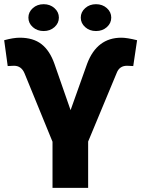

<svg xmlns="http://www.w3.org/2000/svg" viewBox="-30 -909 683 929"><path d="M311.5 -376 391.6 -600.6Q439 -726.6 557.1 -726.6Q584.5 -726.6 633.3 -714.4L614.7 -589.4L584.5 -590.8Q547.9 -590.8 534.7 -556.2L396.5 -224.1V0H224.1V-223.1L88.9 -553.7Q73.7 -590.8 37.6 -590.8L7.3 -589.4L-9.8 -714.4Q34.7 -726.6 65.9 -726.6Q130.9 -726.6 170.9 -695.3Q210.9 -664.1 233.4 -600.1ZM107.4 -823.7Q107.4 -850.6 128.7 -869.6Q149.9 -888.7 181.2 -888.7Q212.4 -888.7 233.6 -869.6Q254.9 -850.6 254.9 -823.7Q254.9 -796.9 233.6 -777.8Q212.4 -758.8 181.2 -758.8Q149.9 -758.8 128.7 -777.8Q107.4 -796.9 107.4 -823.7ZM360.8 -823.7Q360.8 -850.6 382.1 -869.6Q403.3 -888.7 434.6 -888.7Q465.8 -888.7 487.1 -869.6Q508.3 -850.6 508.3 -823.7Q508.3 -796.9 487.1 -777.8Q465.8 -758.8 434.6 -758.8Q403.3 -758.8 382.1 -777.8Q360.8 -796.9 360.8 -823.7Z"/></svg>

Font: Roboto Black
Style: Regular
Weight: 900
Designer: Google
Version: Version 2.134; 2016